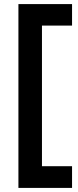

<svg xmlns="http://www.w3.org/2000/svg" viewBox="-20 -727 383 938"><path d="M332 191H70V-707H332V-602H185V85H332Z"/></svg>

Font: Hind Siliguri SemiBold
Style: Regular
Weight: 600
Designer: Jyotish Sonowal
Foundry: Indian Type Foundry
Version: Version 1.001;PS 1.0;hotconv 1.0.86;makeotf.lib2.5.63406; tt